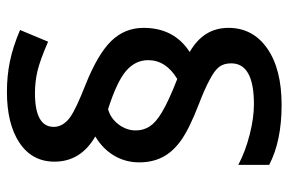

<svg xmlns="http://www.w3.org/2000/svg" viewBox="-156 -650 814 541"><g transform="rotate(-90 250.5 -380.0)"><path d="M78 -328Q93 -299 125.5 -276Q158 -253 225 -227Q270 -210 297 -195Q322 -182 332 -169Q342 -156 342 -135Q342 -71 227 -71Q188 -71 141 -83Q94 -95 56 -115V-28Q123 7 225 7Q326 7 384 -33.5Q442 -74 442 -143Q442 -213 374 -252Q442 -296 442 -382Q442 -435 405 -473Q368 -511 283 -545Q214 -572 190 -589Q163 -609 163 -635Q163 -688 258 -688Q290 -688 320 -681Q350 -674 403 -651L436 -730Q389 -750 348 -758.5Q307 -767 262 -767Q171 -767 118 -731.5Q65 -696 65 -633Q65 -559 136 -518Q101 -497 82 -465Q63 -433 63 -394Q63 -357 78 -328ZM213 -482Q291 -457 321 -431Q351 -405 351 -369Q351 -319 298 -287Q234 -312 203 -331Q176 -347 164.5 -364.5Q153 -382 153 -404Q153 -430 170 -452.5Q187 -475 213 -482Z"/></g></svg>

Font: OpenSansMMV
Style: Semibold
Weight: 600
Designer: Steve Matteson
Foundry: Ascender Corporation
Version: Version 6.000